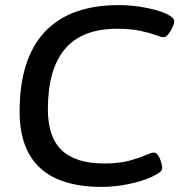

<svg xmlns="http://www.w3.org/2000/svg" viewBox="-20 -727 720 754"><path d="M380 7Q57 7 57 -289Q57 -496 155.5 -601.5Q254 -707 447 -707Q500 -707 553.5 -696.5Q607 -686 637 -671Q652 -663 658 -657Q664 -651 664 -643Q664 -634 657.5 -619.5Q651 -605 641.5 -593Q632 -581 623 -581Q613 -581 590.5 -589.5Q568 -598 530.5 -606Q493 -614 440 -614Q302 -614 235 -534.5Q168 -455 168 -298Q168 -188 223 -136.5Q278 -85 389 -85Q448 -85 488 -96Q528 -107 551.5 -117.5Q575 -128 584 -128Q594 -128 601.5 -116Q609 -104 613 -89.5Q617 -75 617 -68Q617 -58 607.5 -50.5Q598 -43 577 -33Q538 -15 484.5 -4Q431 7 380 7Z"/></svg>

Font: Asap Semi Expanded Semi Expanded Medium
Style: Italic
Weight: 500
Width: 6
Italic angle: -6°
Designer: Pablo Cosgaya
Foundry: Omnibus-Type
Version: Version 3.001; ttfautohint (v1.8.4.7-5d5b)